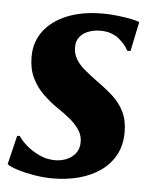

<svg xmlns="http://www.w3.org/2000/svg" viewBox="-48 -594 516 644"><g transform="rotate(5 210.5 -272.0)"><path d="M376 -438H364.5Q356.5 -457 331.8 -477Q307 -497 270 -497Q248.5 -497 230.2 -490.2Q212 -483.5 200.8 -470Q189.5 -456.5 189.5 -435.5Q189 -414 199.5 -395.8Q210 -377.5 229.8 -360.8Q249.5 -344 276.5 -324.5Q305 -304.5 328.5 -283Q352 -261.5 366 -233Q380 -204.5 380 -164.5Q380 -121 362.2 -88.2Q344.5 -55.5 313.2 -33.5Q282 -11.5 241 -0.5Q200 10.5 153 10.5Q122 10.5 89.8 5Q57.5 -0.5 32.5 -8.5Q7.5 -16.5 -1.5 -24L22 -121.5H31Q40.5 -106.5 59.2 -90.2Q78 -74 103 -62.5Q128 -51 155 -51Q175 -51 193.5 -58.2Q212 -65.5 224 -80.8Q236 -96 236 -119Q236 -140.5 224.8 -158.2Q213.5 -176 193.5 -193Q173.5 -210 146 -228Q122.5 -244.5 99.5 -266.5Q76.5 -288.5 61.8 -318.8Q47 -349 47 -390Q47 -440.5 75.2 -477.5Q103.5 -514.5 154 -534.8Q204.5 -555 271.5 -555Q297 -555 323 -552Q349 -549 368.8 -545Q388.5 -541 396.5 -537Z"/></g></svg>

Font: Merriweather 48pt ExtraBold
Style: Italic
Weight: 800
Italic angle: -7.8°
Version: Version 2.101